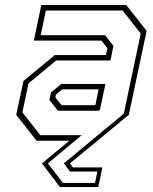

<svg xmlns="http://www.w3.org/2000/svg" viewBox="-20 -560 610 764"><path d="M218.5 184.5 147 90 256 0H125.5L44.5 -103L73.5 -238L198 -341H401.5L407.5 -368L383.5 -398.5H114.5L144.5 -540H482.5L563.5 -437L492.5 -103L258.5 90L270 106H387.5L371 184.5ZM230.5 168H358L367.5 122.5H258.5L234 90L472.5 -107.5L540 -426.5L468 -518H162.5L142 -420H398L431.5 -377.5L419.5 -319.5H203.5L93.5 -228.5L69 -113L140.5 -22H305L170.5 90ZM225 -141.5H359.5L372.5 -204.5H228L202.5 -183.5L200.5 -172ZM210.5 -119.5 176.5 -162 183 -192 224 -226H399.5L378 -124.5L372.5 -119.5Z"/></svg>

Font: Tourney ExtraLight
Style: Italic
Weight: 250
Italic angle: -12°
Version: Version 1.015